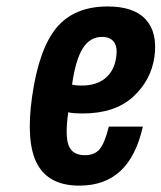

<svg xmlns="http://www.w3.org/2000/svg" viewBox="-20 -573 507 603"><path d="M80.6 -268.3Q60.6 -125.6 97 -57.8Q133.4 10 229.1 10Q308.7 10 358.1 -35.9Q407.6 -81.7 428.6 -175.3H321.7Q309 -123.7 293.1 -104.6Q277.1 -85.6 246.6 -85.6Q207.4 -85.6 195.6 -116.1Q183.9 -146.6 194.3 -220.4Q203.4 -218.1 215.2 -217.4Q227 -216.6 238.9 -216.6Q340.3 -216.6 397.4 -268.4Q454.4 -320.3 465 -394.6Q475.4 -470 438.2 -511.4Q401 -552.7 318.1 -552.7Q213 -552.7 157.4 -485.8Q101.9 -418.9 80.6 -268.3ZM300.4 -457.1Q326.4 -457.1 338.1 -440.8Q349.7 -424.4 344.9 -393.3Q339 -350.9 311 -327.6Q283 -304.3 236.4 -304.3Q229.4 -304.3 223.1 -304.7Q216.9 -305.1 206.3 -307.1Q217.3 -385 239.9 -421.1Q262.6 -457.1 300.4 -457.1Z"/></svg>

Font: Secuela ExtLt
Style: Italic
Weight: 200
Italic angle: -8°
Designer: Fernando Haro
Foundry: deFharo
Version: Version 1.704